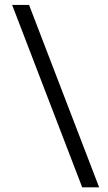

<svg xmlns="http://www.w3.org/2000/svg" viewBox="-20 -724 450 797"><path d="M30.3 -703.6H100.6L391.6 53.7H321.3Z"/></svg>

Font: Vazir Light FD-UI
Style: Light-FD-UI
Weight: 300
Designer: Saber Rastikerdar
Foundry: Saber Rastikerdar
Version: Version 30.1.0